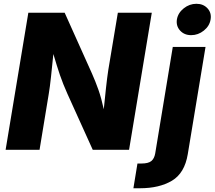

<svg xmlns="http://www.w3.org/2000/svg" viewBox="-20 -795 1139 1019"><path d="M9.8 0 130.4 -727.5H323.2L468.3 -404.3Q486.3 -363.8 502 -319.6Q517.6 -275.4 530.8 -215.3Q536.1 -270 542.5 -327.6Q548.8 -385.3 554.7 -423.3L605.5 -727.5H785.6L665 0H472.2L337.9 -296.9Q314.5 -349.1 298.3 -396.2Q282.2 -443.4 263.2 -508.3Q256.8 -443.4 250.7 -387.2Q244.6 -331.1 238.8 -296.9L189.9 0ZM897 -545.9H1070.8L976.6 22.9Q960 124 892.6 164.1Q825.2 204.1 723.1 204.1H688L709.5 72.8H731Q767.1 72.8 783 59.8Q798.8 46.9 803.7 19.5ZM994.6 -608.4Q958 -608.4 935.8 -632.8Q913.6 -657.2 918.9 -691.9Q924.8 -726.6 955.1 -750.7Q985.4 -774.9 1022.5 -774.9Q1059.1 -774.9 1081.3 -750.7Q1103.5 -726.6 1097.7 -691.9Q1092.3 -657.2 1062 -632.8Q1031.7 -608.4 994.6 -608.4Z"/></svg>

Font: Inter Extra Bold
Style: Italic
Weight: 800
Italic angle: -9.39999°
Designer: Rasmus Andersson
Foundry: rsms
Version: Version 4.000;git-3c8e0fc